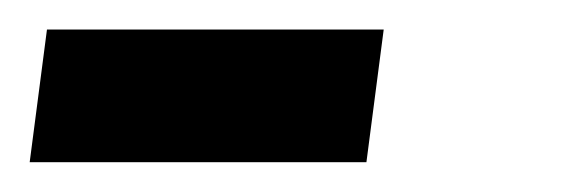

<svg xmlns="http://www.w3.org/2000/svg" viewBox="-44 43 384 130"><path d="M-23.9 152.8 -12.2 63H215.8L204.1 152.8Z"/></svg>

Font: Cooper Hewitt
Style: Medium Italic
Weight: 708
Designer: Village Type and Design LLC
Foundry: Cooper Hewitt Smithsonian Design Museum
Version: 1.000